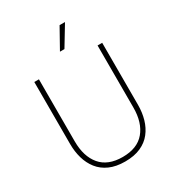

<svg xmlns="http://www.w3.org/2000/svg" viewBox="-228 -1115 1151 1259"><g transform="rotate(-30 347.0 -485.0)"><path d="M347 10Q278 10 229 -12Q180 -34 149.5 -73Q119 -112 104.5 -162.5Q90 -213 90 -270V-740H125V-270Q125 -156 180.5 -90Q236 -24 347 -24Q458 -24 513.5 -90Q569 -156 569 -270V-740H604V-270Q604 -213 589.5 -162.5Q575 -112 544.5 -73Q514 -34 465 -12Q416 10 347 10ZM461 -980 369 -828H335L420 -980Z"/></g></svg>

Font: Be Vietnam Pro Variable Thin
Style: Regular
Weight: 100
Designer: Lam Bao, Tony Le, Vietanh Nguyen
Foundry: Yellow Type Foundry
Version: Version 1.002